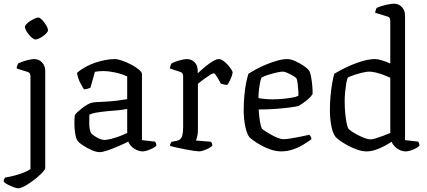

<svg xmlns="http://www.w3.org/2000/svg" viewBox="-55 -820 2314 1040"><path d="M44 200Q35 200 19 194Q3 188 -12.5 180Q-28 172 -35 164Q-35 156 -32.5 150.5Q-30 145 -28 142Q1 137 27 130Q53 123 74 114.5Q95 106 110 96V-407Q110 -416 106.5 -422Q103 -428 93 -431L35 -449Q36 -460 39 -467Q42 -474 44 -477Q55 -482 71 -487.5Q87 -493 103.5 -496.5Q120 -500 130 -500Q156 -500 173 -481.5Q190 -463 190 -436V90Q190 97 178.5 110Q167 123 149 138.5Q131 154 111 168Q91 182 73 191Q55 200 44 200ZM136 -606Q130 -606 120 -614Q110 -622 101 -633Q92 -644 86 -655.5Q80 -667 80 -674Q80 -681 88 -689.5Q96 -698 108.5 -706Q121 -714 133 -719.5Q145 -725 152 -725Q159 -725 168 -717Q177 -709 185.5 -697.5Q194 -686 199.5 -675Q205 -664 205 -656Q205 -650 197.5 -641.5Q190 -633 178.5 -624.5Q167 -616 155 -611Q143 -606 136 -606Z M484 4Q467 4 441.5 -7Q416 -18 394.5 -32.5Q373 -47 366 -56Q358 -66 353 -93Q348 -120 348 -152Q348 -164 348.5 -174.5Q349 -185 350 -195Q351 -200 361.5 -210Q372 -220 387 -232Q402 -244 417.5 -253Q433 -262 444 -264Q453 -266 470.5 -267Q488 -268 510 -269Q524 -270 540 -271Q556 -272 572.5 -274Q589 -276 604.5 -278.5Q620 -281 634 -283V-406Q604 -420 568.5 -427.5Q533 -435 504 -435Q492 -435 480.5 -434Q469 -433 459 -431L435 -345Q431 -344 423 -340.5Q415 -337 400 -336Q391 -349 379 -372.5Q367 -396 362 -425Q382 -443 407.5 -457Q433 -471 461 -480.5Q489 -490 516.5 -495Q544 -500 567 -500Q582 -500 606.5 -491.5Q631 -483 656 -470Q681 -457 697.5 -443Q714 -429 714 -418V-61L785 -53Q787 -51 789.5 -45Q792 -39 792 -31Q786 -24 772 -17Q758 -10 743.5 -5Q729 0 718 0Q703 0 686.5 -7Q670 -14 658 -26Q646 -38 640 -53Q614 -40 583.5 -27Q553 -14 526.5 -5Q500 4 484 4ZM512 -62Q524 -62 547.5 -68Q571 -74 595 -83Q619 -92 634 -100V-230Q608 -225 582.5 -222.5Q557 -220 529 -218Q498 -215 469.5 -210.5Q441 -206 429 -198Q428 -176 428.5 -147.5Q429 -119 438 -99Q449 -87 471 -74.5Q493 -62 512 -62Z M1023 0Q1016 0 995 -3Q974 -6 948.5 -11Q923 -16 900.5 -21Q878 -26 866 -30Q866 -37 869 -43Q872 -49 875 -52L902 -57Q913 -59 921 -66Q929 -73 933 -89Q937 -105 937 -132V-407Q937 -416 933.5 -422Q930 -428 920 -431L865 -449Q867 -460 869.5 -467Q872 -474 875 -477Q890 -485 916 -492.5Q942 -500 956 -500Q983 -500 999.5 -482.5Q1016 -465 1016 -437V-423Q1025 -431 1040 -444.5Q1055 -458 1071.5 -470.5Q1088 -483 1103.5 -491.5Q1119 -500 1130 -500Q1141 -500 1154 -491Q1167 -482 1178.5 -469Q1190 -456 1197.5 -444.5Q1205 -433 1205 -428Q1205 -423 1201 -410.5Q1197 -398 1190.5 -384Q1184 -370 1176 -360Q1166 -360 1156 -363Q1146 -366 1141 -367Q1135 -379 1127.5 -392Q1120 -405 1113.5 -414Q1107 -423 1102 -423Q1097 -423 1085 -415.5Q1073 -408 1059 -398Q1045 -388 1033 -379Q1021 -370 1017 -366V-115Q1017 -94 1013 -79.5Q1009 -65 1006 -59L1088 -52Q1090 -50 1092.5 -44.5Q1095 -39 1095 -31Q1089 -24 1075.5 -17Q1062 -10 1047.5 -5Q1033 0 1023 0Z M1468 0Q1441 0 1412.5 -9.5Q1384 -19 1359 -33Q1334 -47 1317 -59.5Q1300 -72 1295 -78Q1281 -98 1273 -138Q1265 -178 1265 -222Q1265 -263 1268.5 -301Q1272 -339 1278 -370Q1284 -401 1291 -421Q1305 -430 1329.5 -443.5Q1354 -457 1384 -469.5Q1414 -482 1445 -491Q1476 -500 1503 -500Q1519 -500 1543 -489.5Q1567 -479 1588.5 -464.5Q1610 -450 1618 -439Q1625 -430 1629.5 -406.5Q1634 -383 1636.5 -356Q1639 -329 1638 -310Q1629 -296 1614.5 -283.5Q1600 -271 1585.5 -261Q1571 -251 1562 -246Q1552 -243 1520 -238.5Q1488 -234 1442.5 -230.5Q1397 -227 1346 -227Q1348 -192 1353 -162.5Q1358 -133 1364 -123Q1369 -118 1383.5 -108.5Q1398 -99 1416 -89Q1434 -79 1451 -72.5Q1468 -66 1480 -66Q1492 -66 1512 -69Q1532 -72 1553.5 -76Q1575 -80 1593 -84Q1611 -88 1620 -90Q1624 -87 1628 -80Q1632 -73 1632 -66Q1611 -50 1584.5 -34.5Q1558 -19 1528.5 -9.5Q1499 0 1468 0ZM1422 -282Q1448 -282 1475.5 -284.5Q1503 -287 1526 -291Q1549 -295 1561 -301Q1562 -314 1560.5 -333.5Q1559 -353 1557 -370Q1555 -387 1551 -395Q1549 -399 1534.5 -408Q1520 -417 1503.5 -424.5Q1487 -432 1476 -432Q1465 -432 1441 -426.5Q1417 -421 1394 -413.5Q1371 -406 1361 -399Q1356 -386 1352.5 -366.5Q1349 -347 1347 -326.5Q1345 -306 1345 -289Q1357 -286 1378.5 -284Q1400 -282 1422 -282Z M1931 0Q1907 0 1880 -9.5Q1853 -19 1829 -32Q1805 -45 1787.5 -57.5Q1770 -70 1763 -78Q1747 -98 1739.5 -138.5Q1732 -179 1732 -223Q1732 -264 1735.5 -302Q1739 -340 1744.5 -370.5Q1750 -401 1756 -421Q1771 -430 1797 -443.5Q1823 -457 1854 -470Q1885 -483 1917 -491.5Q1949 -500 1977 -500Q1992 -500 2014 -493Q2036 -486 2059 -476V-707Q2059 -714 2056 -721Q2053 -728 2042 -731L1977 -751Q1978 -759 1980.5 -766Q1983 -773 1985 -777Q1995 -782 2013 -787.5Q2031 -793 2050 -796.5Q2069 -800 2079 -800Q2105 -800 2122 -781.5Q2139 -763 2139 -736V-61L2210 -53Q2212 -51 2214.5 -44.5Q2217 -38 2217 -31Q2210 -23 2196.5 -16Q2183 -9 2168.5 -4.5Q2154 0 2143 0Q2126 0 2110 -7.5Q2094 -15 2082.5 -27Q2071 -39 2066 -52Q2048 -40 2025 -28Q2002 -16 1978 -8Q1954 0 1931 0ZM1952 -65Q1962 -65 1980 -70.5Q1998 -76 2019.5 -84Q2041 -92 2059 -100V-399Q2044 -406 2023 -414Q2002 -422 1981 -427Q1960 -432 1944 -432Q1931 -432 1908 -426.5Q1885 -421 1862.5 -413.5Q1840 -406 1829 -400Q1824 -389 1820.5 -368Q1817 -347 1814.5 -322Q1812 -297 1812 -273Q1812 -238 1815 -206.5Q1818 -175 1822.5 -153Q1827 -131 1832 -123Q1837 -117 1851 -107.5Q1865 -98 1883.5 -88.5Q1902 -79 1920.5 -72Q1939 -65 1952 -65Z"/></svg>

Font: Texturina 12pt Light
Style: Regular
Weight: 300
Designer: Guillermo Torres Carreño
Foundry: Omnibus-Type
Version: Version 1.002